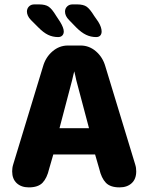

<svg xmlns="http://www.w3.org/2000/svg" viewBox="-20 -822 659 852"><path d="M108 9.5Q74.5 9.5 54.2 -9.2Q34 -28 34 -61.5Q34 -69 35 -76.5Q36 -84 38.5 -92L171 -527.5Q182.5 -568 212.8 -594Q243 -620 281 -620H338Q376 -620 406 -594Q436 -568 447.5 -527.5L580 -92Q582.5 -84 583.5 -76.5Q584.5 -69 584.5 -61.5Q584.5 -27.5 564.2 -9Q544 9.5 510.5 9.5Q469.5 9.5 449.8 -11Q430 -31.5 420.5 -72.5L402 -136.5H216.5L198 -72.5Q188.5 -31.5 168.8 -11Q149 9.5 108 9.5ZM244 -253H375L318.5 -466Q316 -477.5 313.8 -487.5Q311.5 -497.5 309.5 -505.5Q307.5 -497.5 305 -487.5Q302.5 -477.5 300 -466ZM238 -657.5Q214 -657.5 193.2 -667.5Q172.5 -677.5 150 -700.5L117.5 -733Q108 -742.5 103.8 -752.2Q99.5 -762 99.5 -770.5Q99.5 -784 108.5 -793.2Q117.5 -802.5 132.5 -802.5H153Q181.5 -802.5 196.2 -792.2Q211 -782 229 -752L246.5 -725.5Q263 -698.5 263 -682.5Q263 -671 256.2 -664.2Q249.5 -657.5 238 -657.5ZM406.5 -657.5Q383 -657.5 362 -667.5Q341 -677.5 318 -700.5L286.5 -733Q268.5 -751 268.5 -770.5Q268.5 -784 277.8 -793.2Q287 -802.5 302 -802.5H322Q350.5 -802.5 365 -792Q379.5 -781.5 397.5 -752L416 -725.5Q424 -712.5 427.5 -701.8Q431 -691 431 -682.5Q431 -671 424.8 -664.2Q418.5 -657.5 406.5 -657.5Z"/></svg>

Font: Sono ExtraLight Monospace
Style: Bold
Weight: 700
Version: Version 2.112